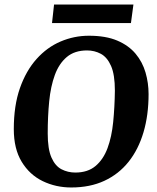

<svg xmlns="http://www.w3.org/2000/svg" viewBox="-20 -818 695 849"><path d="M295 11Q227 11 169 -17Q111 -45 76 -102.5Q41 -160 41 -247Q41 -351 68 -428Q95 -505 141.5 -557Q188 -609 248 -634.5Q308 -660 373 -660Q448 -660 498.5 -638.5Q549 -617 579.5 -580.5Q610 -544 623.5 -497.5Q637 -451 637 -402Q637 -309 614.5 -233Q592 -157 548.5 -102.5Q505 -48 441.5 -18.5Q378 11 295 11ZM313 -55Q368 -55 402.5 -84Q437 -113 455.5 -163Q474 -213 480.5 -278.5Q487 -344 488 -417Q488 -488 471 -526.5Q454 -565 426 -580Q398 -595 365 -595Q310 -595 275.5 -566Q241 -537 222.5 -486.5Q204 -436 197.5 -369.5Q191 -303 191 -228Q191 -159 207.5 -121.5Q224 -84 252 -69.5Q280 -55 313 -55ZM210 -716 219 -798H570L559 -716Z"/></svg>

Font: Faustina Light
Style: Bold Italic
Weight: 700
Italic angle: -8°
Version: Version 1.200